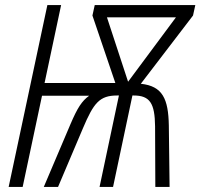

<svg xmlns="http://www.w3.org/2000/svg" viewBox="-20 -734 787 754"><path d="M14 0H69L145 -358H330C301 -337 284 -310 257 -247L152 0H208L306 -231C348 -330 371 -359 440 -359H447L371 0H424L500 -359H505C569 -359 588 -328 589 -238L590 0H646L643 -242C641 -345 619 -396 533 -405L738 -673L747 -714H352L343 -673L433 -408H155L220 -714H166ZM483 -413 400 -666H671Z"/></svg>

Font: Noto Sans Condensed Light
Style: Italic
Weight: 300
Width: 3
Italic angle: -12°
Designer: Monotype Design Team
Foundry: Monotype Imaging Inc.
Version: Version 2.013